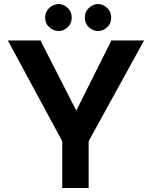

<svg xmlns="http://www.w3.org/2000/svg" viewBox="-20 -933 753 953"><path d="M289 -232 19 -732H181L378 -346L338 -343L533 -732H695L420 -232V0H289ZM204 -846Q204 -875 225 -894Q246 -913 271 -913Q295 -913 315.5 -894Q336 -875 336 -846Q336 -816 315.5 -797.5Q295 -779 271 -779Q246 -779 225 -797.5Q204 -816 204 -846ZM401 -846Q401 -875 421.5 -894Q442 -913 467 -913Q491 -913 511.5 -894Q532 -875 532 -846Q532 -816 511.5 -797.5Q491 -779 467 -779Q442 -779 421.5 -797.5Q401 -816 401 -846Z"/></svg>

Font: Reem Kufi Fun SemiBold
Style: Regular
Weight: 600
Designer: Khaled Hosny
Version: Version 1.005